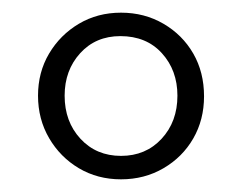

<svg xmlns="http://www.w3.org/2000/svg" viewBox="-20 -733 382 303"><path d="M171 -450Q134 -450 104.5 -467.5Q75 -485 57.5 -515Q40 -545 40 -582Q40 -619 57.5 -648.5Q75 -678 104.5 -695.5Q134 -713 171 -713Q208 -713 238 -695.5Q268 -678 285 -648.5Q302 -619 302 -581Q302 -544 285 -514.5Q268 -485 238 -467.5Q208 -450 171 -450ZM171 -487Q210 -487 235 -514Q260 -541 260 -582Q260 -622 235.5 -649Q211 -676 170 -676Q131 -676 106.5 -649Q82 -622 82 -582Q82 -541 107 -514Q132 -487 171 -487Z"/></svg>

Font: Nunito Sans 10pt Condensed ExtraLight
Style: Regular
Weight: 250
Width: 3
Designer: Vernon Adams
Foundry: Vernon Adams
Version: Version 3.101;gftools[0.9.27]